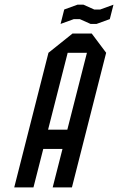

<svg xmlns="http://www.w3.org/2000/svg" viewBox="-20 -812 512 832"><path d="M125 0H41.7L190 -583.3L294.2 -666.7H377.5L440 -583.3L291.7 0H208.3L250.8 -166.7H167.5ZM188.3 -250H271.7L356.7 -583.3H273.3ZM300 -729.2 242.5 -708.3 258.3 -770.8 315.8 -791.7H341.7L388.3 -770.8H414.2L471.7 -791.7L455.8 -729.2L398.3 -708.3H372.5L325.8 -729.2Z"/></svg>

Font: Yulong
Style: Italic
Weight: 400
Italic angle: -14.25°
Designer: GGBotNet
Foundry: f0n7.com
Version: 1.00